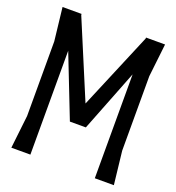

<svg xmlns="http://www.w3.org/2000/svg" viewBox="-152 -986 1018 1108"><g transform="rotate(20 357.0 -431.5)"><path d="M42 -864 65 -661V-203L42 0H159V-638L308 -257H406L555 -637V1H672L649 -203V-660L672 -863H555V-857L357 -386L159 -858V-864Z"/></g></svg>

Font: BackOut Medium
Style: Regular
Weight: 500
Designer: Frank Adebiaye
Foundry: Velvetyne Type Foundry
Version: Version 2.000;hotconv 1.0.109;makeotfexe 2.5.65596